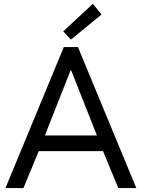

<svg xmlns="http://www.w3.org/2000/svg" viewBox="-20 -960 724 980"><path d="M305.7 -719.7H377.9L675.8 0H584L505.9 -188.5H177.7L99.6 0H7.8ZM302.7 -799.8 454.1 -940.4 498 -885.7 341.8 -757.8ZM474.6 -268.6 343.8 -599.6H339.8L209 -268.6Z"/></svg>

Font: Reddit Sans Strawberry
Style: Regular
Weight: 400
Designer: Stephen Hutchings
Foundry: Reddit
Version: Version 1.013